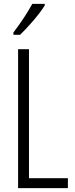

<svg xmlns="http://www.w3.org/2000/svg" viewBox="-20 -967 386 987"><path d="M210 -947H146C119 -898 89 -853 49 -800V-788H83C122 -825 182 -893 210 -939ZM73 0H329V-51H129V-714H73Z"/></svg>

Font: Noto Sans Display Condensed Light
Style: Regular
Weight: 300
Width: 3
Designer: Monotype Design Team
Foundry: Monotype Imaging Inc.
Version: Version 1.900